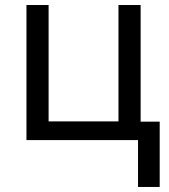

<svg xmlns="http://www.w3.org/2000/svg" viewBox="-20 -556 672 762"><path d="M613.8 186H527.8V0H85V-536.1H172.9V-74.2H450.2V-536.1H538.1V-73.2H613.8Z"/></svg>

Font: NotoSans
Style: Regular
Weight: 400
Designer: Monotype Design team
Foundry: Monotype Imaging Inc.
Version: Version 1.04; ttfautohint (v1.4.1)